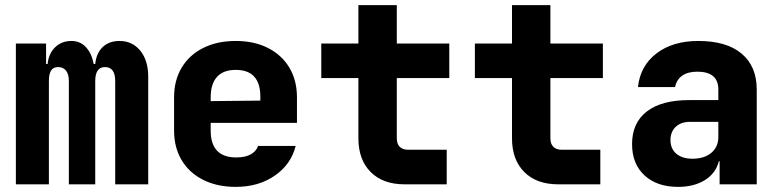

<svg xmlns="http://www.w3.org/2000/svg" viewBox="-20 -720 3040 750"><path d="M559 -420V0H430V-403Q430 -458 390 -458Q352 -458 352 -403V0H249V-403Q249 -430 238 -444Q227 -458 207 -458Q188 -458 179.5 -444.5Q171 -431 171 -403V0H42V-550H160V-470H166Q170 -511 195.5 -535.5Q221 -560 259 -560Q293 -560 315.5 -536Q338 -512 346 -470H352Q356 -512 381 -536Q406 -560 447 -560Q497 -560 528 -522Q559 -484 559 -420Z M1140 -240H803V-210Q803 -105 903 -105Q938 -105 959.5 -117Q981 -129 988 -150H1135Q1117 -78 1053.5 -34Q990 10 901 10Q828 10 773.5 -17.5Q719 -45 689.5 -94.5Q660 -144 660 -210V-340Q660 -406 689.5 -455.5Q719 -505 773.5 -532.5Q828 -560 901 -560Q973 -560 1027 -532.5Q1081 -505 1110.5 -455.5Q1140 -406 1140 -340ZM803 -325 997 -327V-342Q997 -447 901 -447Q852 -447 827.5 -419.5Q803 -392 803 -340Z M1560 0Q1476 0 1428 -48Q1380 -96 1380 -180V-415H1235V-550H1380V-700H1530V-550H1735V-415H1530V-180Q1530 -158 1541.5 -146.5Q1553 -135 1575 -135H1725V0Z M2160 0Q2076 0 2028 -48Q1980 -96 1980 -180V-415H1835V-550H1980V-700H2130V-550H2335V-415H2130V-180Q2130 -158 2141.5 -146.5Q2153 -135 2175 -135H2325V0Z M2936 -370V0H2791V-90H2788Q2776 -43 2733.5 -16.5Q2691 10 2629 10Q2546 10 2497.5 -35Q2449 -80 2449 -157Q2449 -240 2506.5 -284.5Q2564 -329 2672 -329H2786V-370Q2786 -440 2704 -440Q2667 -440 2645 -424.5Q2623 -409 2617 -380H2472Q2481 -463 2544.5 -511.5Q2608 -560 2708 -560Q2818 -560 2877 -510.5Q2936 -461 2936 -370ZM2786 -185V-244H2675Q2640 -244 2619.5 -224.5Q2599 -205 2599 -173Q2599 -139 2622 -119.5Q2645 -100 2685 -100Q2731 -100 2758.5 -123Q2786 -146 2786 -185Z"/></svg>

Font: JetBrains Mono Extra Bold
Style: Regular
Weight: 800
Monospace: yes
Designer: Philipp Nurullin, Konstantin Bulenkov
Foundry: JetBrains
Version: 2.002